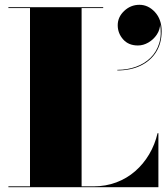

<svg xmlns="http://www.w3.org/2000/svg" viewBox="-20 -780 700 800"><path d="M15 0V-3.5H105V-746.5H15V-750H410V-746.5H320V-3.5H369.5Q420.5 -3.5 464.5 -20Q508.5 -36.5 543 -66.5Q577.5 -96.5 601.5 -137Q625.5 -177.5 636.5 -225H640V0ZM469 -486.5V-489Q510.5 -489 546.2 -501.8Q582 -514.5 607.2 -539.2Q632.5 -564 643.5 -600.2Q654.5 -636.5 646.5 -683H647.5Q647.5 -657 633.5 -636Q619.5 -615 598.2 -602.8Q577 -590.5 554.5 -590.5Q515.5 -590.5 493 -616Q470.5 -641.5 470.5 -675Q470.5 -709 497.5 -734.5Q524.5 -760 561 -760Q597.5 -760 625.5 -729.8Q653.5 -699.5 653.5 -650Q653.5 -600 630.5 -563.2Q607.5 -526.5 566 -506.5Q524.5 -486.5 469 -486.5Z"/></svg>

Font: Bodoni Moda 48pt Black
Style: Regular
Weight: 900
Designer: Owen Earl
Foundry: indestructible type
Version: Version 2.004